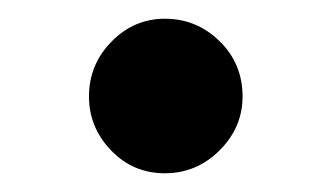

<svg xmlns="http://www.w3.org/2000/svg" viewBox="-20 -502 355 205"><path d="M75 -399Q75 -433 99 -457.5Q123 -482 156 -482Q190 -482 214.5 -458Q239 -434 239 -399Q239 -366 214.5 -341.5Q190 -317 156 -317Q122 -317 98.5 -341.5Q75 -366 75 -399Z"/></svg>

Font: Open Sauce Sans ExtraBold
Style: Regular
Weight: 800
Designer: Alfredo Marco Pradil
Foundry: Creative Sauce Fz LLC
Version: Version 1.477